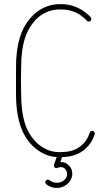

<svg xmlns="http://www.w3.org/2000/svg" viewBox="-20 -768 539 935"><path d="M251 122C242 121 231 117 221 110C215 105 207 106 203 112C199 117 200 125 205 129C216 138 231 145 249 147C251 147 254 147 257 147C270 147 283 144 295 137C309 130 320 118 326 104C330 96 332 87 332 78C332 71 330 63 328 56C322 42 310 30 295 24C289 22 282 21 275 21H274L282 -3C321 -4 353 -12 383 -33C412 -54 431 -82 441 -114C443 -121 439 -128 433 -130C426 -132 419 -128 417 -122C408 -94 393 -71 368 -53C342 -34 314 -28 275 -27H274C237 -27 212 -35 184 -53C145 -78 117 -120 102 -165C88 -210 83 -258 83 -307C83 -331 82 -353 82 -375C82 -397 83 -418 83 -442C83 -491 88 -539 102 -584C117 -629 145 -671 184 -697C213 -714 237 -722 275 -722C307 -722 337 -716 368 -697C381 -688 393 -678 403 -667C408 -662 416 -662 421 -666C426 -671 426 -679 422 -684C410 -697 396 -708 381 -718C345 -740 312 -748 275 -748C233 -748 202 -737 171 -718C125 -688 95 -641 79 -592C63 -543 58 -492 58 -442C58 -419 58 -397 58 -375C58 -353 58 -331 58 -307C58 -257 63 -206 79 -157C95 -108 125 -61 171 -32C200 -13 227 -5 256 -3L243 34C241 39 243 44 247 48C251 51 256 52 261 49C265 47 270 46 275 46C279 46 283 46 286 47C294 51 301 57 304 66C306 70 307 74 307 78C307 84 306 89 304 94C300 103 292 111 283 116C275 120 266 122 257 122C254 122 253 122 251 122Z"/></svg>

Font: LS
Style: LightAlt
Weight: 250
Designer: BSozoo
Foundry: BSozoo
Version: Version 001.000